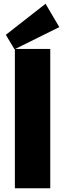

<svg xmlns="http://www.w3.org/2000/svg" viewBox="-20 -1000 347 1020"><path d="M247 -740V0H59V-740ZM295 -856 57 -738 11 -815 222 -980Z"/></svg>

Font: Pathway Extreme SemiCondensed ExtraBold
Style: Regular
Weight: 800
Width: 4
Version: Version 1.001;gftools[0.9.26]